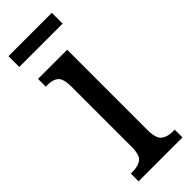

<svg xmlns="http://www.w3.org/2000/svg" viewBox="-229 -696 717 717"><g transform="rotate(-45 130.0 -337.0)"><path d="M17 0V-41H27Q56 -41 73 -53.5Q90 -66 90 -110V-425Q90 -469 75 -482Q60 -495 32 -495H22V-536H176V-115Q176 -68 193 -54.5Q210 -41 239 -41H249V0ZM4 -617V-674H233V-617Z"/></g></svg>

Font: Noto Serif Hebrew ExtraCondensed
Style: Regular
Weight: 400
Width: 2
Designer: Monotype Design Team
Foundry: Monotype Imaging Inc.
Version: Version 2.004; ttfautohint (v1.8.4.7-5d5b)